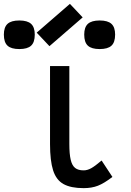

<svg xmlns="http://www.w3.org/2000/svg" viewBox="-59 -960 679 994"><path d="M374 14Q308 14 270 -7Q232 -28 216 -78Q200 -128 200 -214V-618H300V-214Q300 -163 307 -133Q314 -103 330 -90.5Q346 -78 374 -78Q393 -78 413 -89Q433 -100 467 -129L523 -44Q480 -11 448 1.5Q416 14 374 14ZM457 -706Q415 -706 396 -723.5Q377 -741 377 -781Q377 -819 396 -836.5Q415 -854 457 -854Q499 -854 518 -836.5Q537 -819 537 -781Q537 -741 518 -723.5Q499 -706 457 -706ZM41 -706Q-1 -706 -20 -723.5Q-39 -741 -39 -781Q-39 -819 -20 -836.5Q-1 -854 41 -854Q83 -854 102 -836.5Q121 -819 121 -781Q121 -741 102 -723.5Q83 -706 41 -706ZM197 -721 131 -791 303 -940 369 -870Z"/></svg>

Font: Victor Mono Thin
Style: Regular
Weight: 100
Monospace: yes
Designer: Rune Bjørnerås
Version: Version 1.561;gftools[0.9.30]